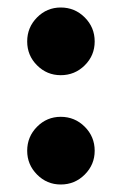

<svg xmlns="http://www.w3.org/2000/svg" viewBox="-20 -480 324 512"><path d="M142 -279.5Q105 -279.5 78.8 -305.8Q52.5 -332 52.5 -369.5Q52.5 -407 78.8 -433.5Q105 -460 142 -460Q179.5 -460 206 -433.5Q232.5 -407 232.5 -369.5Q232.5 -332 206 -305.8Q179.5 -279.5 142 -279.5ZM142 12Q105 12 78.8 -14.5Q52.5 -41 52.5 -78Q52.5 -115.5 78.8 -142Q105 -168.5 142 -168.5Q179.5 -168.5 206 -142Q232.5 -115.5 232.5 -78Q232.5 -41 206 -14.5Q179.5 12 142 12Z"/></svg>

Font: League Spartan
Style: Bold
Weight: 700
Foundry: The League of Moveable Type
Version: Version 2.002